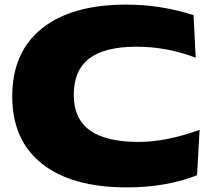

<svg xmlns="http://www.w3.org/2000/svg" viewBox="-20 -792 926 835"><path d="M831.1 -541Q705.1 -588.9 574.2 -588.9Q435.1 -588.9 367.9 -537.4Q300.8 -485.8 300.8 -378.9Q300.8 -275.9 370.6 -225.3Q440.4 -174.8 583 -174.8Q701.2 -174.8 848.1 -227.1L836.9 -29.8Q703.6 22.9 530.8 22.9Q293 22.9 163.1 -79.6Q33.2 -182.1 33.2 -373Q33.2 -564.9 162.6 -668.5Q292 -772 529.8 -772Q679.7 -772 821.8 -726.1Z"/></svg>

Font: Mattone
Style: Bold
Weight: 700
Width: 6
Designer: Nunzio Mazzaferro
Foundry: Collletttivo
Version: Version 2.000;Glyphs 3.2 (3217)